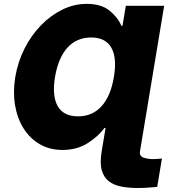

<svg xmlns="http://www.w3.org/2000/svg" viewBox="-20 -757 902 982"><path d="M819.6 -727.3 696 17Q692.1 41.5 714.3 49.2Q736.5 56.8 762.8 56.8Q773.8 56.8 785 55.9Q796.2 55 808.2 54L784.1 198.9Q767.8 199.9 743.4 202.2Q719.1 204.5 684.7 204.5Q639.9 204.5 602.1 197.6Q564.3 190.7 537.8 171Q511.4 151.3 500.7 114.2Q490.1 77.1 500 17L519.9 -102.3H514.2Q480.8 -57.5 426.8 -23.8Q372.9 9.9 299.7 9.9Q234.4 9.9 183.9 -19.2Q133.5 -48.3 101 -99.6Q68.5 -150.9 57 -218.8Q45.5 -286.6 58.2 -363.6Q71.4 -441.4 105.8 -509.2Q140.3 -577.1 190.2 -628.2Q240.1 -679.3 299.9 -708.3Q359.7 -737.2 423.3 -737.2Q497.2 -737.2 539.4 -703.3Q581.7 -669.4 600.9 -625H606.5L623.6 -727.3ZM379.3 -161.9Q452.4 -161.9 499.5 -213.8Q546.5 -265.6 562.5 -363.6Q579.2 -461.6 549.2 -513.5Q519.2 -565.3 446 -565.3Q372.2 -565.3 325.1 -513.5Q278.1 -461.6 261.4 -363.6Q245.4 -265.6 275.4 -213.8Q305.4 -161.9 379.3 -161.9Z"/></svg>

Font: Inter UI Black
Style: Italic
Weight: 900
Italic angle: -9.39999°
Designer: Rasmus Andersson
Foundry: rsms
Version: 3.2;8d6f07862